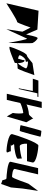

<svg xmlns="http://www.w3.org/2000/svg" viewBox="1317 -1983 768 3442"><g transform="rotate(90 1701.0 -262.0)"><path d="M39 8C39 8 336 -186 374 -186C394 -186 485 -466 475 -424L548 -280L503 8L669 -356C681 -410 732 -128 746 -32C750 -6 765 -490 747 -468C739 -494 685 -552 664 -552C633 -552 607 -364 597 -346L510 -548L172 -569Z M819 -56C808 -10 1107 -143 1107 -143C1110 -155 1111 -170 1112 -186C1147 -191 1184 -194 1205 -194C1226 -194 1313 -459 1327 -494L1117 -461C1116 -472 1003 -360 974 -360C930 -360 831 -110 819 -56ZM971 -234C981 -278 1035 -336 1058 -336C1119 -336 1064 -380 1087 -380C1147 -380 1210 -362 1205 -341C1202 -328 1151 -222 1112 -199C1111 -254 1096 -316 1070 -316C1028 -316 1073 -304 1054 -281L1032 -202C998 -208 967 -218 971 -234ZM1327 -494H1328C1329 -499 1329 -499 1327 -494Z M1391 -466H1611L1563 -215H1576L1653 -548H1714L1718 -566H1424Z M1661 0H1771L1826 -238C1829 -252 1964 -295 2002 -295C2023 -295 2015 -150 2005 -108L2068 0L2172 -350L2109 -458C2122 -514 2056 -396 2025 -396C1985 -396 1856 -367 1852 -349L1916 -626H1806Z M2224 -250C2222 -240 2316 -232 2326 -232C2337 -232 2429 -591 2431 -601C2433 -611 2338 -620 2327 -620C2317 -620 2226 -260 2224 -250Z M2385 -98C2368 -24 2641 6 2685 6C2757 6 2659 -72 2703 -72H2564C2636 -72 2533 -132 2577 -132C2649 -132 2814 -164 2826 -194L2820 -272C2812 -260 2663 -232 2601 -232C2567 -232 2550 -313 2557 -362H2870L2893 -462C2904 -531 2647 -566 2590 -566C2536 -566 2401 -168 2385 -98Z M2880 -68C2867 -12 3145 6 3175 6C3207 6 3206 98 3216 80L3278 102L3340 -73L3360 -284L3402 -561L3274 -388C3263 -375 3178 -94 3148 -94C3128 -94 2999 -103 3009 -145L3106 -561H2994Z"/></g></svg>

Font: Crazy Punk
Style: Obl
Weight: 400
Version: Version 1